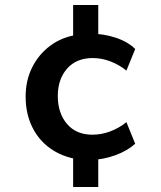

<svg xmlns="http://www.w3.org/2000/svg" viewBox="-20 -629 640 764"><path d="M271 115V-25L290 5Q227 -5 180 -38.5Q133 -72 107.5 -125Q82 -178 82 -245Q82 -309 108 -361Q134 -413 180.5 -447.5Q227 -482 290 -491L271 -459V-609H371V-466L340 -495Q392 -495 440.5 -479Q489 -463 518 -434L483 -348Q455 -371 420 -384.5Q385 -398 349 -398Q284 -398 247 -356Q210 -314 210 -247Q210 -179 246.5 -136Q283 -93 348 -93Q384 -93 419.5 -106.5Q455 -120 483 -143L518 -57Q487 -29 439.5 -11.5Q392 6 338 8L371 -19V115Z"/></svg>

Font: Nunito Sans 12pt ExtraLight
Style: Regular
Weight: 200
Designer: Vernon Adams
Foundry: Vernon Adams
Version: Version 3.101;gftools[0.9.27]